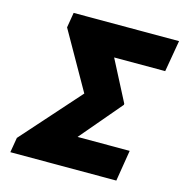

<svg xmlns="http://www.w3.org/2000/svg" viewBox="-108 -833 895 933"><g transform="rotate(15 339.5 -366.5)"><path d="M585 -156.2 559.6 0H26.4L39.1 -75.2L299.8 -368.2L135.7 -657.2L148.4 -733.4H678.7L651.4 -575.2H394.5L500 -371.1V-365.2L322.8 -156.2Z"/></g></svg>

Font: Inter Tight Black
Style: Italic
Weight: 900
Italic angle: -9.39999°
Designer: Rasmus Andersson
Foundry: rsms
Version: Version 3.004; ttfautohint (v1.8.4.7-5d5b)